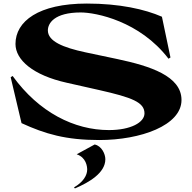

<svg xmlns="http://www.w3.org/2000/svg" viewBox="-20 -760 1080 1079"><path d="M67 -513C67 -423 166 -337 355 -295L537 -254C723 -212 792 -185 792 -123C792 -72 715 -29 592 -29C398 -29 199 -128 51 -333L40 -326L101 -68C234 -7 350 27 538 27C770 27 1000 -55 1000 -198C1000 -333 823 -389 640 -428L460 -466C334 -493 249 -528 249 -589C249 -629 285 -690 434 -690C518 -690 765 -642 927 -430L938 -437L890 -666C794 -708 652 -740 468 -740C196 -740 67 -640 67 -513ZM396 293 401 299C478 266 572 213 572 135C572 105 551 60 512 52L411 107C464 125 470 175 470 193C470 225 448 263 396 293Z"/></svg>

Font: Coconat
Style: Bold
Weight: 900
Width: 8
Designer: Sara Lavazza
Foundry: Collletttivo
Version: Version 1.000;Glyphs 3.2 (3217)